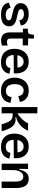

<svg xmlns="http://www.w3.org/2000/svg" viewBox="1500 -2246 760 3799"><g transform="rotate(90 1879.5 -347.0)"><path d="M272 13Q219 13 176 2.5Q133 -8 102.5 -28Q72 -48 55 -77.5Q38 -107 35 -144L136 -177Q138 -148 155 -126.5Q172 -105 203.5 -93Q235 -81 279 -81Q328 -81 355.5 -97Q383 -113 383 -142Q383 -163 368 -175.5Q353 -188 325 -196.5Q297 -205 257 -213Q219 -221 181 -231.5Q143 -242 112 -259.5Q81 -277 62 -305Q43 -333 43 -376Q43 -425 69 -460.5Q95 -496 144 -516Q193 -536 261 -536Q325 -536 373 -517.5Q421 -499 450.5 -464.5Q480 -430 486 -380L381 -351Q379 -380 363.5 -400Q348 -420 321 -430.5Q294 -441 259 -441Q213 -441 187.5 -425Q162 -409 162 -381Q162 -360 178 -346.5Q194 -333 223 -325.5Q252 -318 291 -309Q330 -301 367.5 -291Q405 -281 435 -264Q465 -247 483 -219.5Q501 -192 501 -148Q501 -97 473.5 -60.5Q446 -24 395 -5.5Q344 13 272 13Z M783 11Q700 11 660.5 -33Q621 -77 621 -170V-421H547L548 -519H593Q625 -520 640 -532Q655 -544 659 -572L669 -639H743V-523H879V-418H743V-176Q743 -138 760.5 -121Q778 -104 812 -104Q830 -104 848.5 -109Q867 -114 882 -124V-5Q852 5 827 8Q802 11 783 11Z M1210 13Q1146 13 1096.5 -5Q1047 -23 1013.5 -58Q980 -93 963 -142Q946 -191 946 -252Q946 -313 963 -365Q980 -417 1012 -455.5Q1044 -494 1092 -515Q1140 -536 1201 -536Q1259 -536 1304 -516.5Q1349 -497 1379.5 -459.5Q1410 -422 1424 -367Q1438 -312 1433 -241L1027 -237V-310L1356 -314L1316 -273Q1322 -328 1308 -364Q1294 -400 1266 -417.5Q1238 -435 1202 -435Q1160 -435 1130 -413.5Q1100 -392 1084 -352Q1068 -312 1068 -255Q1068 -168 1105.5 -125Q1143 -82 1211 -82Q1240 -82 1261 -89.5Q1282 -97 1295.5 -110Q1309 -123 1317 -140Q1325 -157 1329 -174L1440 -153Q1433 -116 1416 -85.5Q1399 -55 1371 -33Q1343 -11 1303 1Q1263 13 1210 13Z M1780 13Q1713 13 1663.5 -7Q1614 -27 1581.5 -64Q1549 -101 1533 -149.5Q1517 -198 1517 -255Q1517 -315 1533.5 -366Q1550 -417 1582.5 -455.5Q1615 -494 1663.5 -515Q1712 -536 1775 -536Q1841 -536 1888 -513.5Q1935 -491 1962.5 -452Q1990 -413 1998 -362L1881 -329Q1879 -361 1865 -385Q1851 -409 1827 -422Q1803 -435 1771 -435Q1740 -435 1717 -423Q1694 -411 1678 -388Q1662 -365 1653.5 -333Q1645 -301 1645 -260Q1645 -204 1660 -164.5Q1675 -125 1705.5 -104.5Q1736 -84 1782 -84Q1822 -84 1847.5 -100Q1873 -116 1885.5 -141.5Q1898 -167 1901 -197L2014 -175Q2010 -134 1993.5 -99.5Q1977 -65 1948 -39.5Q1919 -14 1877 -0.5Q1835 13 1780 13Z M2099 0V-707H2223V-313Q2258 -333 2289 -358.5Q2320 -384 2345.5 -412Q2371 -440 2390.5 -468.5Q2410 -497 2421 -523H2566Q2551 -485 2526 -447Q2501 -409 2467 -376.5Q2433 -344 2390.5 -320.5Q2348 -297 2299 -287V-273Q2360 -282 2402 -268Q2444 -254 2472 -225.5Q2500 -197 2519 -159Q2538 -121 2553 -81L2578 0H2440L2424 -54Q2408 -102 2388.5 -139Q2369 -176 2339.5 -197Q2310 -218 2260 -218H2223V0Z M2888 13Q2824 13 2774.5 -5Q2725 -23 2691.5 -58Q2658 -93 2641 -142Q2624 -191 2624 -252Q2624 -313 2641 -365Q2658 -417 2690 -455.5Q2722 -494 2770 -515Q2818 -536 2879 -536Q2937 -536 2982 -516.5Q3027 -497 3057.5 -459.5Q3088 -422 3102 -367Q3116 -312 3111 -241L2705 -237V-310L3034 -314L2994 -273Q3000 -328 2986 -364Q2972 -400 2944 -417.5Q2916 -435 2880 -435Q2838 -435 2808 -413.5Q2778 -392 2762 -352Q2746 -312 2746 -255Q2746 -168 2783.5 -125Q2821 -82 2889 -82Q2918 -82 2939 -89.5Q2960 -97 2973.5 -110Q2987 -123 2995 -140Q3003 -157 3007 -174L3118 -153Q3111 -116 3094 -85.5Q3077 -55 3049 -33Q3021 -11 2981 1Q2941 13 2888 13Z M3219 0V-311L3218 -523H3325L3321 -351H3338Q3350 -414 3373.5 -455Q3397 -496 3433.5 -516Q3470 -536 3521 -536Q3610 -536 3655.5 -473.5Q3701 -411 3701 -281V0H3574V-268Q3574 -351 3549.5 -389.5Q3525 -428 3476 -428Q3434 -428 3405 -401.5Q3376 -375 3361 -329Q3346 -283 3345 -225V0Z"/></g></svg>

Font: Bricolage Grotesque 28pt SemiBold
Style: Regular
Weight: 600
Version: Version 1.001;gftools[0.9.33.dev8+g029e19f]